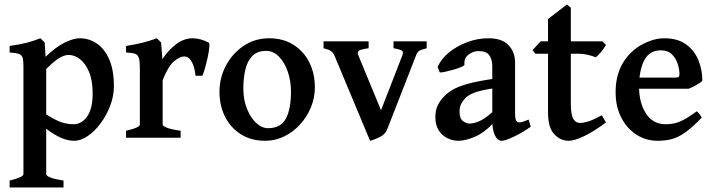

<svg xmlns="http://www.w3.org/2000/svg" viewBox="-20 -614 3183 856"><path d="M310.5 13.7Q283.7 13.7 253.9 1.2Q224.1 -11.2 186 -40V162.1Q186 169.4 203.1 176.8Q220.2 184.1 263.2 190.9V221.7H22.9V190.9Q84.5 176.3 84.5 162.1V-320.3Q84.5 -343.3 81.1 -355.7Q77.6 -368.2 64.9 -373.3Q52.2 -378.4 22.9 -379.9V-409.2Q70.8 -416 99.1 -423.3Q127.4 -430.7 160.2 -443.4L179.2 -424.8L183.1 -360.8Q232.9 -407.7 271 -425.5Q309.1 -443.4 335.4 -443.4Q377 -443.4 411.6 -419.9Q446.3 -396.5 467 -349.1Q487.8 -301.8 487.8 -230Q487.8 -185.5 471.2 -142.3Q454.6 -99.1 428.2 -63.7Q401.9 -28.3 370.8 -7.3Q339.8 13.7 310.5 13.7ZM285.6 -369.1Q269 -369.1 247.6 -357.4Q226.1 -345.7 186 -306.6V-104Q232.9 -74.7 258.5 -67.4Q284.2 -60.1 306.6 -60.1Q344.7 -60.1 368.9 -95.2Q393.1 -130.4 393.1 -196.8Q393.1 -254.9 377.2 -293Q361.3 -331.1 336.9 -350.1Q312.5 -369.1 285.6 -369.1Z M910.6 -423.8Q914.6 -420.9 913.1 -402.8Q911.6 -384.8 906.2 -359.9Q900.9 -335 894.5 -312Q888.2 -289.1 882.3 -276.4H851.6Q848.1 -314 835.2 -338.1Q822.3 -362.3 800.8 -362.3Q782.7 -362.3 756.8 -341.6Q731 -320.8 705.1 -256.8V-59.1Q705.1 -52.2 723.6 -44.7Q742.2 -37.1 785.2 -31.2V0H542V-31.2Q603.5 -44.9 603.5 -59.1V-308.6Q603.5 -339.4 600.3 -351.1Q597.2 -362.8 592.8 -367.2Q586.9 -373.5 577.1 -376Q567.4 -378.4 542 -379.9V-409.2Q587.9 -416.5 616 -423.6Q644 -430.7 679.2 -443.4L698.2 -424.8L704.1 -350.1Q729 -389.2 764.4 -416.3Q799.8 -443.4 839.4 -443.4Q856.4 -443.4 875.2 -438.2Q894 -433.1 910.6 -423.8Z M1383.8 -224.1Q1383.8 -178.2 1366.2 -135.5Q1348.6 -92.8 1317.9 -59.1Q1287.1 -25.4 1247.1 -5.9Q1207 13.7 1162.6 13.7Q1100.6 13.7 1054.7 -14.9Q1008.8 -43.5 983.6 -93Q958.5 -142.6 958.5 -205.1Q958.5 -266.6 987.1 -321Q1015.6 -375.5 1065.9 -409.4Q1116.2 -443.4 1180.2 -443.4Q1241.7 -443.4 1287.6 -414.8Q1333.5 -386.2 1358.6 -336.7Q1383.8 -287.1 1383.8 -224.1ZM1277.3 -205.1Q1277.3 -253.4 1262.9 -294.9Q1248.5 -336.4 1223.4 -361.8Q1198.2 -387.2 1167 -387.2Q1127.4 -387.2 1105.2 -364.7Q1083 -342.3 1074 -304.2Q1064.9 -266.1 1064.9 -218.3Q1064.9 -169.9 1080.8 -129.9Q1096.7 -89.8 1121.8 -66.2Q1147 -42.5 1175.3 -42.5Q1231.9 -42.5 1254.6 -85.2Q1277.3 -127.9 1277.3 -205.1Z M1882.3 -398.9Q1855 -392.1 1847.4 -386.2Q1839.8 -380.4 1835 -367.2L1705.6 -35.6Q1697.3 -15.1 1673.6 -3.2Q1649.9 8.8 1629.9 13.7L1470.7 -367.2Q1465.3 -379.4 1455.3 -386.5Q1445.3 -393.6 1422.4 -398.9V-429.7H1623.5V-398.9Q1588.4 -394 1579.8 -387.9Q1571.3 -381.8 1577.6 -367.2L1678.7 -122.6L1773.9 -367.2Q1779.3 -381.3 1772.7 -387.5Q1766.1 -393.6 1734.4 -398.9V-429.7H1882.3Z M2346.2 -48.8Q2307.6 -22 2270 -4.2Q2232.4 13.7 2216.8 13.7Q2198.2 13.7 2186.5 -10.5Q2174.8 -34.7 2174.8 -75.7V-318.8Q2174.8 -348.1 2161.6 -367.4Q2148.4 -386.7 2111.8 -386.2Q2088.4 -385.7 2068.1 -369.9Q2047.9 -354 2050.8 -326.2Q2051.3 -321.8 2036.6 -315.4Q2022 -309.1 2001.5 -303.2Q1981 -297.4 1963.4 -293.7Q1945.8 -290 1940.4 -291.5L1931.2 -314.9Q1945.8 -350.6 1981 -379.6Q2016.1 -408.7 2062.7 -426Q2109.4 -443.4 2157.7 -443.4Q2218.3 -443.4 2247.3 -412.6Q2276.4 -381.8 2276.4 -334.5V-104.5Q2276.4 -68.4 2294.4 -68.4Q2301.3 -68.4 2309.8 -70.8Q2318.4 -73.2 2336.9 -81.1ZM2179.2 -220.2Q2117.2 -210 2092.8 -200.2Q2068.4 -190.4 2055.7 -177.7Q2043.5 -165 2036.1 -150.9Q2028.8 -136.7 2028.8 -116.7Q2028.8 -84.5 2044.7 -73.7Q2060.5 -63 2072.8 -63Q2092.8 -63 2118.2 -74.2Q2143.6 -85.4 2179.2 -117.7L2183.1 -69.3Q2140.1 -22.5 2097.4 -4.4Q2054.7 13.7 2023.9 13.7Q1999 13.7 1975.3 2.4Q1951.7 -8.8 1936.3 -32.2Q1920.9 -55.7 1920.9 -91.8Q1920.9 -123.5 1932.4 -146Q1943.8 -168.5 1960.9 -185.1Q1975.6 -200.2 1997.8 -213.6Q2020 -227.1 2062.3 -239.3Q2104.5 -251.5 2179.2 -262.7Z M2681.6 -67.9Q2624.5 -25.9 2582.3 -6.1Q2540 13.7 2516.1 13.7Q2478 13.7 2450.7 -16.1Q2423.3 -45.9 2423.3 -110.4V-374.5H2366.7L2354.5 -390.6L2390.1 -429.7H2423.3V-529.3L2507.8 -594.2L2524.9 -579.6V-429.7H2666L2681.6 -413.6Q2673.3 -398.4 2659.2 -381.6Q2645 -364.7 2635.7 -358.4Q2625 -363.8 2602.8 -369.1Q2580.6 -374.5 2553.7 -374.5H2524.9V-152.8Q2524.9 -103.5 2535.6 -84.7Q2546.4 -65.9 2565.4 -65.9Q2581.5 -65.9 2603.5 -72.8Q2625.5 -79.6 2663.1 -100.1Z M3111.3 -254.4Q3103.5 -245.1 3084.2 -234.6Q3064.9 -224.1 3050.3 -218.3H2776.9L2777.3 -268.1H2991.7Q3002 -268.1 3005.6 -271.5Q3009.3 -274.9 3009.3 -284.7Q3009.3 -302.7 3002 -327.4Q2994.6 -352.1 2976.6 -370.8Q2958.5 -389.6 2925.8 -389.6Q2875 -389.6 2852.1 -344.7Q2829.1 -299.8 2829.1 -227.1Q2829.1 -156.2 2859.9 -108.2Q2890.6 -60.1 2947.8 -60.1Q2966.8 -60.1 2985.1 -63.7Q3003.4 -67.4 3027.1 -79.6Q3050.8 -91.8 3086.4 -117.7Q3092.3 -114.3 3099.6 -104Q3106.9 -93.8 3108.9 -89.8Q3066.9 -46.4 3035.9 -24.2Q3004.9 -2 2975.8 5.9Q2946.8 13.7 2911.6 13.7Q2860.4 13.7 2817.9 -13.4Q2775.4 -40.5 2750 -89.4Q2724.6 -138.2 2724.6 -203.1Q2724.6 -332 2820.3 -401.9Q2843.8 -418.5 2876.2 -430.9Q2908.7 -443.4 2941.4 -443.4Q3001.5 -443.4 3038.8 -416Q3076.2 -388.7 3093.8 -345.5Q3111.3 -302.2 3111.3 -254.4Z"/></svg>

Font: Namdhinggo SemiBold
Style: Regular
Weight: 600
Designer: Victor Gaultney
Foundry: SIL International
Version: Version 3.001